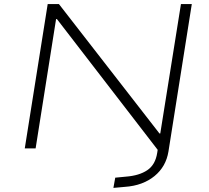

<svg xmlns="http://www.w3.org/2000/svg" viewBox="-20 -725 1023 938"><path d="M534 193 543 143 595 138Q660 133 699.5 106.5Q739 80 748 22L759 -50L755 13L258 -632H254L154 0H101L213 -705H268L759 -73H763L864 -705H917L803 15Q797 52 780 82Q763 112 735 135Q707 158 670.5 171.5Q634 185 589 188Z"/></svg>

Font: Nunito Sans 7pt Expanded ExtraLight
Style: Italic
Weight: 250
Width: 7
Italic angle: -9°
Designer: Vernon Adams
Foundry: Vernon Adams
Version: Version 3.101;gftools[0.9.27]